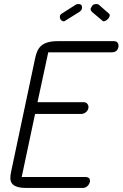

<svg xmlns="http://www.w3.org/2000/svg" viewBox="-20 -927 605 947"><path d="M111 0Q81 0 63.5 -6Q46 -12 38.5 -23Q31 -34 31 -48.5Q31 -63 35 -81L154 -643Q158 -661 164.5 -675.5Q171 -690 183 -701Q195 -712 215 -718Q235 -724 265 -724H542Q555 -724 560.5 -715.5Q566 -707 564 -695Q559 -669 531 -669H218L165 -423H393Q405 -423 411.5 -414Q418 -405 416 -394Q414 -382 403.5 -373.5Q393 -365 381 -365H153L87 -54H400Q428 -54 423 -29Q420 -17 410.5 -8.5Q401 0 388 0ZM515 -862Q523 -856 521 -848Q519 -840 512 -833Q505 -826 497 -823Q489 -820 485 -825L434 -868Q426 -876 427 -885Q429 -889 434.5 -898Q440 -907 455 -907Q462 -907 467 -904ZM288 -862Q277 -856 275.5 -848Q274 -840 277.5 -833Q281 -826 288.5 -823Q296 -820 302 -825L371 -868Q383 -876 384 -885Q386 -889 383.5 -898Q381 -907 366 -907Q358 -907 354 -904Z"/></svg>

Font: VDS
Style: Thin Italic
Weight: 100
Width: 0
Designer: artmaker
Foundry: artmaker
Version: Version 1.000 2012 initial release